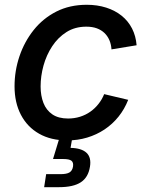

<svg xmlns="http://www.w3.org/2000/svg" viewBox="-20 -568 610 792"><path d="M257.3 11.2Q189.9 11.2 141.4 -16.4Q92.8 -43.9 66.4 -94.2Q40 -144.5 40 -211.9Q40 -275.9 60.3 -335.9Q80.6 -396 118.9 -444.1Q157.2 -492.2 212.4 -520.3Q267.6 -548.3 337.9 -548.3Q381.3 -548.3 418 -536.6Q454.6 -524.9 481.7 -503.2Q508.8 -481.4 524.7 -450.4Q540.5 -419.4 543.5 -381.3L439.9 -364.3Q438.5 -385.3 431.2 -402.3Q423.8 -419.4 410.9 -431.9Q397.9 -444.3 379.4 -451.2Q360.8 -458 335.9 -458Q289.6 -458 254.4 -435.8Q219.2 -413.6 195.3 -377.2Q171.4 -340.8 159.4 -297.4Q147.5 -253.9 147.5 -211.4Q147.5 -173.3 159.2 -143.3Q170.9 -113.3 196 -96.2Q221.2 -79.1 260.7 -79.1Q286.6 -79.1 310.1 -86.4Q333.5 -93.8 352.5 -107.2Q371.6 -120.6 386.2 -139.2Q400.9 -157.7 409.7 -179.7L508.8 -156.2Q493.7 -117.7 468.8 -86.7Q443.8 -55.7 411.1 -33.9Q378.4 -12.2 339.6 -0.5Q300.8 11.2 257.3 11.2ZM162.1 204.1 170.4 150.4H229.5Q254.9 150.4 266.6 143.3Q278.3 136.2 281.2 119.1Q283.7 102.5 274.9 95.2Q266.1 87.9 239.7 87.9H198.7L232.4 -22.9H282.2L278.3 0L271 42Q316.4 43 336.9 62.3Q357.4 81.5 351.1 119.6Q344.2 163.6 313.5 183.8Q282.7 204.1 223.1 204.1Z"/></svg>

Font: Inter 17pt Medium
Style: Italic
Weight: 500
Italic angle: -9.3988°
Version: Version 4.001;git-66647c0bb